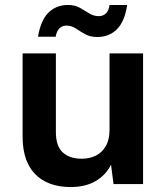

<svg xmlns="http://www.w3.org/2000/svg" viewBox="-20 -741 665 773"><path d="M265 12Q204 12 160.5 -11Q117 -34 94 -79Q71 -124 71 -192V-526H205V-209Q205 -153 232.5 -127.5Q260 -102 309 -102Q341 -102 366 -114.5Q391 -127 406 -153Q421 -179 421 -218V-526H556V0H437L427 -78Q406 -36 365 -12Q324 12 265 12ZM372 -592Q343 -592 322.5 -603.5Q302 -615 285 -626.5Q268 -638 247 -638Q231 -638 219.5 -627Q208 -616 204 -593H133Q144 -660 175.5 -690.5Q207 -721 253 -721Q282 -721 302 -709.5Q322 -698 339.5 -687Q357 -676 378 -676Q395 -676 406.5 -687Q418 -698 421 -721H492Q482 -654 450.5 -623Q419 -592 372 -592Z"/></svg>

Font: DM Sans 9pt
Style: Bold
Weight: 700
Designer: Colophon Foundry, Jonny Pinhorn
Foundry: Colophon Foundry
Version: Version 4.004;gftools[0.9.30]